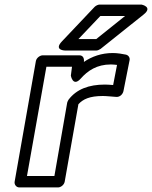

<svg xmlns="http://www.w3.org/2000/svg" viewBox="-20 -795 665 840"><path d="M465 -513C472 -513 484 -512 492 -511L475 -423C461 -424 451 -425 439 -425C369 -425 315 -405 280 -359C277 -355 275 -349 274 -346L218 -25H98L183 -503H295L290 -464C290 -464 299 -413 333 -451C364 -486 404 -513 465 -513ZM327 -553H167C156 -553 140 -543 137 -528L44 0C42 11 50 25 65 25H234C245 25 260 15 263 0L323 -339C343 -361 372 -375 430 -375C446 -375 472 -372 489 -371C505 -370 517 -383 520 -396L547 -532C549 -542 543 -553 531 -556C517 -559 493 -563 474 -563C424 -563 382 -548 347 -524C349 -539 344 -553 327 -553ZM419 -725H527L401 -624H323ZM416 -775C410 -775 400 -771 394 -765L251 -614C214 -575 264 -574 264 -574H402C407 -574 414 -577 420 -581L609 -732C650 -765 599 -775 599 -775Z"/></svg>

Font: Asimov
Style: XWidOuIt
Weight: 500
Designer: Google
Version: Version 2.000980; 2014